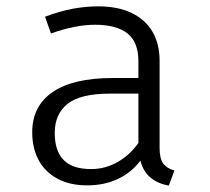

<svg xmlns="http://www.w3.org/2000/svg" viewBox="-20 -568 655 599"><path d="M477.9 -106.2Q477.9 -74.4 488.7 -58.7Q499.5 -43.1 524.1 -35.9L506.7 10.8Q473.8 5.6 450.5 -13.1Q427.2 -31.8 417.9 -66.7Q389.7 -29.2 347.4 -9.5Q305.1 10.3 251.8 10.3Q199 10.3 160.3 -10Q121.5 -30.3 101 -67.7Q80.5 -105.1 80.5 -155.4Q80.5 -237.4 144.6 -281Q208.7 -324.6 330.3 -324.6H411.8V-376.9Q411.8 -437.4 377.2 -464.1Q342.6 -490.8 276.9 -490.8Q214.9 -490.8 139 -463.6L120.5 -515.9Q167.2 -533.3 207.2 -540.8Q247.2 -548.2 286.2 -548.2Q348.2 -548.2 391.3 -527.2Q434.4 -506.2 456.2 -468.2Q477.9 -430.3 477.9 -379ZM411.8 -122.1V-275.9H322.6Q231.3 -275.9 191 -244.1Q150.8 -212.3 150.8 -153.3Q150.8 -96.9 178.7 -68.7Q206.7 -40.5 264.1 -40.5Q307.7 -40.5 346.2 -62.1Q384.6 -83.6 411.8 -122.1Z"/></svg>

Font: Fira Code Fixed Light
Style: Regular
Weight: 300
Monospace: yes
Designer: Carrois Corporate, Edenspiekermann AG, Nikita Prokopov
Foundry: Carrois Corporate, Edenspiekermann AG, Nikita Prokopov
Version: Version 5.002